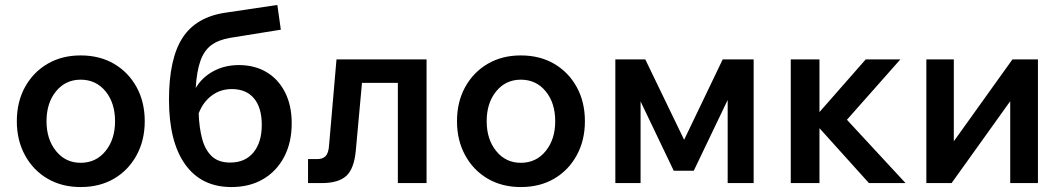

<svg xmlns="http://www.w3.org/2000/svg" viewBox="-20 -740 4290 776"><path d="M306 16Q230 16 172 -18Q114 -52 81 -112.5Q48 -173 48 -250Q48 -328 81 -388Q114 -448 172 -482Q230 -516 306 -516Q383 -516 441 -482Q499 -448 532 -388Q565 -328 565 -250Q565 -173 532 -112.5Q499 -52 441 -18Q383 16 306 16ZM306 -82Q368 -82 406.5 -129.5Q445 -177 445 -250Q445 -324 406.5 -371Q368 -418 306 -418Q245 -418 206.5 -371Q168 -324 168 -250Q168 -177 206.5 -129.5Q245 -82 306 -82Z M915 16Q794 16 728.5 -75.5Q663 -167 663 -337Q663 -503 718 -587.5Q773 -672 893 -689L1101 -720L1115 -620L910 -587Q863 -579 834 -557.5Q805 -536 790 -494Q775 -452 771 -384Q796 -427 842 -452Q888 -477 945 -477Q1010 -477 1058 -448Q1106 -419 1132.5 -366Q1159 -313 1159 -242Q1159 -164 1128.5 -106Q1098 -48 1043.5 -16Q989 16 915 16ZM910 -83Q971 -83 1004.5 -124Q1038 -165 1038 -235Q1038 -305 1006.5 -342.5Q975 -380 917 -380Q871 -380 836 -354Q801 -328 783 -282Q785 -224 797 -179Q809 -134 836 -108.5Q863 -83 910 -83Z M1225 0V-97H1262Q1285 -97 1296.5 -109.5Q1308 -122 1310 -153L1340 -500H1704V0H1588V-405H1443L1418 -131Q1411 -57 1379 -28.5Q1347 0 1280 0Z M2085 16Q2009 16 1951 -18Q1893 -52 1860 -112.5Q1827 -173 1827 -250Q1827 -328 1860 -388Q1893 -448 1951 -482Q2009 -516 2085 -516Q2162 -516 2220 -482Q2278 -448 2311 -388Q2344 -328 2344 -250Q2344 -173 2311 -112.5Q2278 -52 2220 -18Q2162 16 2085 16ZM2085 -82Q2147 -82 2185.5 -129.5Q2224 -177 2224 -250Q2224 -324 2185.5 -371Q2147 -418 2085 -418Q2024 -418 1985.5 -371Q1947 -324 1947 -250Q1947 -177 1985.5 -129.5Q2024 -82 2085 -82Z M2467 0V-500H2588L2745 -175L2901 -500H3026V0H2921V-336L2784 -50H2703L2569 -330V0Z M3176 0V-500H3292V-287L3479 -500H3619L3403 -256L3640 0H3492L3292 -222V0Z M3724 0V-500H3835V-169L4072 -500H4175V0H4063V-331L3826 0Z"/></svg>

Font: Wix Madefor Text SemiBold
Style: Regular
Weight: 600
Designer: Dalton Maag Ltd
Foundry: Dalton Maag Ltd
Version: Version 3.100